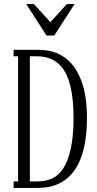

<svg xmlns="http://www.w3.org/2000/svg" viewBox="-20 -925 478 945"><path d="M304 -638Q352 -601 380 -528Q408 -455 408 -345Q408 -122 304 -42Q273 -19 239.5 -9.5Q206 0 159 0H47V-32H69V-648H47V-680H159Q206 -680 239.5 -670.5Q273 -661 304 -638ZM281 -82Q342 -158 342 -345Q342 -528 281 -598Q258 -624 228.5 -636Q199 -648 159 -648H127V-32H159Q200 -32 229.5 -43.5Q259 -55 281 -82ZM109 -905H147L247 -795H209L309 -905H347L247 -750H209Z"/></svg>

Font: Margherita Variable
Style: Regular
Weight: 400
Designer: James Puckett
Foundry: Dunwich Type Founders
Version: Version 1.008